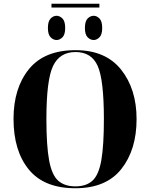

<svg xmlns="http://www.w3.org/2000/svg" viewBox="-20 -992 799 1022"><path d="M381 10Q545 10 626 -92.5Q707 -195 707 -358Q707 -518 624.5 -621.5Q542 -725 382 -725Q216 -725 134 -624Q52 -523 52 -359Q52 -189 133.5 -89.5Q215 10 381 10ZM381 0Q324 0 290 -30Q256 -60 241.5 -138Q227 -216 227 -358Q227 -567 262.5 -641Q298 -715 382 -715Q467 -715 500 -641Q533 -567 533 -358Q533 -218 519.5 -140Q506 -62 473 -31Q440 0 381 0ZM254 -952H509V-972H254ZM281 -779Q298 -779 312.5 -793.5Q327 -808 327 -843Q327 -879 312.5 -893.5Q298 -908 281 -908Q264 -908 249.5 -893.5Q235 -879 235 -843Q235 -808 249.5 -793.5Q264 -779 281 -779ZM479 -779Q495 -779 509.5 -793.5Q524 -808 524 -843Q524 -879 509.5 -893.5Q495 -908 479 -908Q461 -908 446.5 -893.5Q432 -879 432 -843Q432 -808 446.5 -793.5Q461 -779 479 -779Z"/></svg>

Font: Noto Serif Display SemiCondensed Extra
Style: Regular
Weight: 800
Width: 4
Designer: Monotype Design Team
Foundry: Monotype Imaging Inc.
Version: Version 1.900